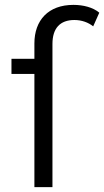

<svg xmlns="http://www.w3.org/2000/svg" viewBox="-20 -767 427 787"><path d="M27 -526V-464H121V0H195V-587C195 -651 226 -685 285 -685C315 -685 342 -675 362 -659L387 -715C361 -737 321 -747 281 -747C178 -747 121 -684 121 -589V-526Z"/></svg>

Font: Montserrat-Alt1
Style: Regular
Weight: 400
Designer: Differentunic
Foundry: Differentunic
Version: Version 7.222